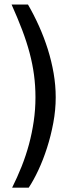

<svg xmlns="http://www.w3.org/2000/svg" viewBox="-20 -728 323 875"><path d="M107.4 -707.5Q134.3 -661.1 157.5 -609.6Q180.7 -558.1 197.8 -503.9Q214.8 -449.7 224.4 -394.3Q233.9 -338.9 233.9 -284.7Q233.9 -227.1 222.9 -168Q211.9 -108.9 194.3 -54.2Q176.8 0.5 154.8 47.4Q132.8 94.2 110.8 127.4H35.2Q58.6 80.6 78.4 31Q98.1 -18.6 112.1 -70.3Q126 -122.1 133.8 -175.8Q141.6 -229.5 141.6 -284.2Q141.6 -336.9 135 -386.5Q128.4 -436 115 -486.6Q101.6 -537.1 81.1 -591.3Q60.5 -645.5 32.7 -707.5Z"/></svg>

Font: Shanti
Style: Regular
Weight: 400
Designer: vernon adams
Foundry: vernon adams
Version: Version 1.000